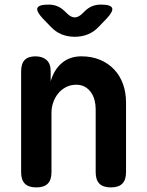

<svg xmlns="http://www.w3.org/2000/svg" viewBox="-20 -805 640 835"><path d="M203.9 -56Q203.9 -22.5 187.7 -6.3Q171.4 10 137.9 10Q104.4 10 88.1 -6.3Q71.9 -22.5 71.9 -56V-495.4Q71.9 -528.2 87.4 -544.1Q103 -560 133.7 -560Q164.4 -560 182.4 -544.1Q200.4 -528.2 200.4 -495.4V-451.8Q215.8 -503.3 249.8 -531.6Q283.8 -560 333.9 -560Q379.5 -560 415.5 -544.7Q451.4 -529.5 476.6 -502.7Q501.8 -476 515 -439.2Q528.1 -402.5 528.1 -359.5V-56Q528.1 -22.5 511.9 -6.3Q495.6 10 462.1 10Q428.6 10 412.3 -6.3Q396.1 -22.5 396.1 -56V-330.7Q396.1 -350.4 391.2 -369.3Q386.3 -388.3 375.9 -403.1Q365.6 -418 349.8 -427.2Q334 -436.5 311.2 -436.5Q287 -436.5 267 -426.1Q246.9 -415.7 233 -398.5Q219.1 -381.3 211.5 -359.6Q203.9 -337.9 203.9 -315.3ZM191 -785Q212.2 -785 229.4 -777.9Q246.5 -770.9 262 -755.7L271.8 -746.2Q288.6 -729.4 305 -729.4Q321.4 -729.4 338.2 -746.2L347.7 -755.4Q363.2 -770.9 380.5 -777.9Q397.8 -785 419 -785Q461.4 -785 467.5 -770.5Q473.5 -756.1 444.6 -725.1L409.9 -689Q388.6 -666.3 362.2 -655.7Q335.8 -645 305 -645Q274.2 -645 247.9 -655.7Q221.7 -666.3 200.4 -689L165.4 -725.4Q136.8 -756.1 142.8 -770.5Q148.9 -785 191 -785Z"/></svg>

Font: Maple Mono
Style: Regular
Weight: 400
Monospace: yes
Designer: subframe7536
Version: Version 7.300